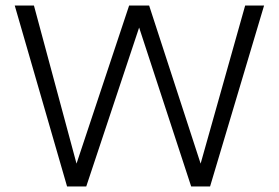

<svg xmlns="http://www.w3.org/2000/svg" viewBox="-20 -670 1003 690"><path d="M33 -650H102L255 -82L444 -650H516L701 -82L861 -650H929L735 0H667L480 -571L290 0H221Z"/></svg>

Font: Overused Grotesk Book
Style: Regular
Weight: 350
Version: Version 0.003